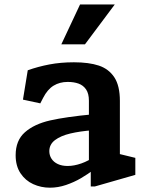

<svg xmlns="http://www.w3.org/2000/svg" viewBox="-20 -838 660 869"><path d="M390.8 -83.9 382.4 -97V-382.1Q382.4 -414.3 369.7 -433.1Q356.9 -451.9 335.6 -459.6Q314.2 -467.3 286.2 -467.2Q250.4 -467.2 222.7 -450.4Q195 -433.7 175.1 -394.9L162.4 -370.2L83.9 -387.1L105.6 -519.9Q152 -536.5 203.4 -546.3Q254.8 -556.1 314.6 -556.1Q382.1 -556.1 427.2 -541.2Q472.3 -526.2 497.5 -488Q522.6 -449.8 522.6 -381.3V-118.3L500.5 -145.9L592.5 -123.5V-46.6L409.1 6H390.8ZM50.8 -135.4Q50.8 -202.5 92.9 -239.5Q135.1 -276.6 207.2 -293Q279.4 -309.3 400.2 -320.6L399.5 -248.5Q342 -244.1 298.4 -233.8Q254.8 -223.5 229 -204Q203.2 -184.4 203.2 -153.8Q203.2 -135.2 213 -119.8Q222.9 -104.4 241.6 -95.6Q260.2 -86.8 286.4 -86.8Q315.3 -86.8 348.3 -98.4Q381.3 -110 410.6 -131.7V-74.5L408 -72.5Q377.3 -49.5 346.2 -31.3Q315.2 -13.2 278.9 -0.8Q242.6 11.5 205.9 11.5Q165.8 11.5 130.3 -4.6Q94.9 -20.7 72.8 -53.8Q50.8 -87 50.8 -135.4ZM499.4 -817.7H342.3L257.6 -637.4H364.6Z"/></svg>

Font: Monaspace Xenon Var
Style: Regular
Weight: 400
Designer: Riley Cran and the Lettermatic Team
Version: Version 1.000 (Monaspace Xenon Var)